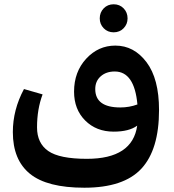

<svg xmlns="http://www.w3.org/2000/svg" viewBox="-20 -615 813 897"><path d="M446 -529Q446 -557 464.5 -576Q483 -595 511 -595Q539 -595 557.5 -576Q576 -557 576 -529Q576 -502 557.5 -483Q539 -464 511 -464Q483 -464 464.5 -483Q446 -502 446 -529ZM519 -402Q606 -402 664.5 -324.5Q723 -247 723 -101Q723 84 640.5 173Q558 262 374 262Q200 262 120 197Q40 132 40 2Q40 -102 92 -199L179 -174Q153 -105 153 -20Q153 54 205.5 90.5Q258 127 386 127Q599 127 621 -28Q583 0 511 0Q430 0 378 -52Q326 -104 326 -187Q326 -279 382.5 -340.5Q439 -402 519 -402ZM425 -199Q425 -113 542 -113Q584 -113 622 -127Q608 -281 516 -281Q476 -281 450.5 -258.5Q425 -236 425 -199Z"/></svg>

Font: FiraGO SemiBold
Style: Regular
Weight: 600
Designer: bBox Type
Foundry: bBox Type GmbH
Version: Version 1.001;PS 001.001;hotconv 1.0.88;makeotf.lib2.5.64775